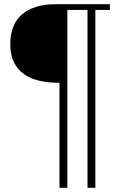

<svg xmlns="http://www.w3.org/2000/svg" viewBox="-20 -716 579 930"><path d="M441.9 193.8H403.8V-668H306.2V193.8H268.1V-314.9Q215.3 -314.9 171.6 -324.7Q127.9 -334.5 96.4 -356.7Q64.9 -378.9 47.4 -414.8Q29.8 -450.7 29.8 -502.9Q29.8 -548.3 43.5 -584.2Q57.1 -620.1 84.7 -644.8Q112.3 -669.4 154.1 -682.6Q195.8 -695.8 252 -695.8H512.2V-668H441.9Z"/></svg>

Font: Bharatayuddha
Style: Regular
Weight: 400
Designer: R.S. Wihananto
Foundry: R.S. Wihananto
Version: Version 2.0.1